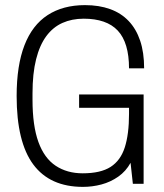

<svg xmlns="http://www.w3.org/2000/svg" viewBox="-20 -718 641 750"><path d="M304 12Q175 12 110 -75.5Q45 -163 45 -343Q45 -462 75.5 -541Q106 -620 166 -659Q226 -698 312 -698Q367 -698 410 -682.5Q453 -667 482.5 -636Q512 -605 527.5 -559Q543 -513 543 -451H484Q484 -501 473 -538Q462 -575 440 -598.5Q418 -622 384.5 -633.5Q351 -645 307 -645Q261 -645 224 -628.5Q187 -612 161 -577Q135 -542 121 -486.5Q107 -431 107 -353V-329Q107 -227 130 -163.5Q153 -100 197.5 -70.5Q242 -41 303 -41Q373 -41 412 -66Q451 -91 467.5 -142.5Q484 -194 484 -273V-297H289V-349H541V0H499L490 -82Q472 -49 442 -28Q412 -7 376.5 2.5Q341 12 304 12Z"/></svg>

Font: Archivo Condensed ExtraLight
Style: Regular
Weight: 250
Width: 3
Designer: Hector Gatti
Foundry: Omnibus-Type
Version: Version 2.001